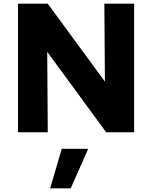

<svg xmlns="http://www.w3.org/2000/svg" viewBox="-20 -720 828 1045"><path d="M78 0V-700H240L551 -276L548 -700H710V0H558L237 -438L240 0ZM253 305 316 90H460L365 305Z"/></svg>

Font: Red Hat Text
Style: Bold
Weight: 700
Designer: Pentagram, MCKL
Foundry: MCKL
Version: Version 1.030